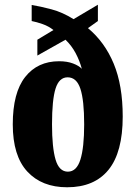

<svg xmlns="http://www.w3.org/2000/svg" viewBox="-20 -782 573 812"><path d="M264 10Q157 10 95.5 -56.5Q34 -123 34 -256Q34 -390 86.5 -456.5Q139 -523 230 -523Q264 -523 289 -513.5Q314 -504 326 -491Q317 -525 300 -557Q283 -589 257 -614L138 -547V-614L206 -655Q186 -671 160.5 -680Q135 -689 114 -693V-761Q151 -755 198 -742.5Q245 -730 291 -701L394 -762V-693L352 -663Q423 -604 461 -512.5Q499 -421 499 -289Q499 -138 439 -64Q379 10 264 10ZM267 -56Q304 -56 320 -107Q336 -158 336 -256Q336 -358 320 -406.5Q304 -455 266 -455Q230 -455 215 -407.5Q200 -360 200 -256Q200 -158 215 -107Q230 -56 267 -56Z"/></svg>

Font: Noto Serif Bengali ExtraCondensed Black
Style: Regular
Weight: 900
Width: 2
Designer: Juan Bruce, Universal Thirst, Indian Type Foundry and the Monotype Design Team.
Foundry: Monotype Imaging Inc.
Version: Version 2.003; ttfautohint (v1.8.4.7-5d5b)